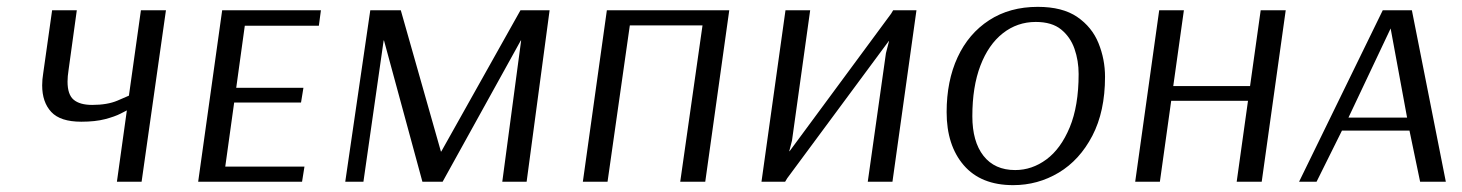

<svg xmlns="http://www.w3.org/2000/svg" viewBox="-20 -530 4264 560"><path d="M393 0H321L350 -208Q348 -207 331.5 -198.5Q315 -190 286.5 -182.5Q258 -175 217 -175Q156 -175 129.5 -203.5Q103 -232 103 -281Q103 -298 106 -316L132 -500H204L180 -326Q177 -307 177 -292Q177 -254 195 -239Q213 -224 249 -224Q293 -224 322.5 -236.5Q352 -249 356 -251L391 -500H464Z M861 0H558L628 -500H916L910 -455H694L669 -274H865L858 -231H663L637 -44H868Z M1516 0H1445L1500 -412H1499L1271 0H1212L1100 -412H1099L1040 0H987L1060 -500H1149L1266 -88H1267L1498 -500H1583Z M2037 0H1964L2029 -456H1817L1752 0H1680L1750 -500H2107Z M2583 0H2511L2564 -375L2573 -410H2572L2276 -10L2270 0H2201L2271 -500H2343L2290 -120L2282 -89H2283L2579 -490L2585 -500H2653Z M3203 -306Q3203 -205 3166 -134Q3129 -63 3068 -26.5Q3007 10 2935 10Q2841 10 2791 -48Q2741 -106 2741 -203Q2741 -294 2773 -363Q2805 -432 2865 -471Q2925 -510 3007 -510Q3079 -510 3122 -480.5Q3165 -451 3184 -404Q3203 -357 3203 -306ZM3126 -314Q3126 -353 3114 -387.5Q3102 -422 3075 -444Q3048 -466 3001 -466Q2947 -466 2905 -433Q2863 -400 2839.5 -338.5Q2816 -277 2816 -191Q2816 -117 2848.5 -75.5Q2881 -34 2941 -34Q2990 -34 3032 -65Q3074 -96 3100 -158.5Q3126 -221 3126 -314Z M3660 0H3587L3620 -236H3396L3363 0H3291L3361 -500H3433L3402 -279H3626L3657 -500H3730Z M4098 -500 4197 0H4122L4091 -149H3894L3820 0H3769L4013 -500ZM3913 -187H4084L4036 -447Z"/></svg>

Font: Arsenal SC
Style: Italic
Weight: 400
Italic angle: -9.10001°
Designer: Andrij Shevchenko
Foundry: Stairsfor
Version: Version 2.001; ttfautohint (v1.8.4.7-5d5b)